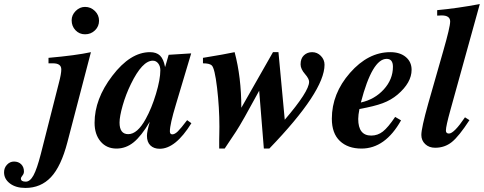

<svg xmlns="http://www.w3.org/2000/svg" viewBox="-209 -719 2384 946"><path d="M210 -550Q182 -550 163 -570Q144 -590 144 -619Q144 -645 164 -665Q184 -685 210 -685Q238 -685 258.5 -665Q279 -645 279 -617Q279 -589 259 -569.5Q239 -550 210 -550ZM239 -462 123 -18Q92 101 42 154Q-8 207 -84 207Q-131 207 -160 185Q-189 163 -189 130Q-189 108 -174.5 92.5Q-160 77 -140 77Q-118 77 -104.5 90.5Q-91 104 -91 126Q-91 137 -98.5 146Q-106 155 -106 161Q-106 176 -82 176Q-61 176 -44 145Q-27 114 -8 40L81 -310Q93 -355 93 -377Q93 -407 52 -407H30V-434Q166 -446 239 -462Z M713 -127 734 -112Q656 14 578 14Q549 14 532 -2.5Q515 -19 515 -50Q515 -71 529 -119Q487 -48 449 -17.5Q411 13 365 13Q316 13 286.5 -22Q257 -57 257 -114Q257 -231 344 -345Q433 -462 530 -462Q562 -462 579.5 -445Q597 -428 604 -390H605L622 -449L733 -456L658 -205Q628 -106 628 -72Q628 -57 640 -57Q652 -57 667 -71.5Q682 -86 713 -127ZM581 -373Q581 -393 570.5 -406.5Q560 -420 544 -420Q492 -420 436 -305Q411 -254 395.5 -199.5Q380 -145 380 -115Q380 -58 423 -58Q468 -58 509 -133Q538 -185 559.5 -256.5Q581 -328 581 -373Z M1163 -462 1194 -129Q1314 -269 1314 -316Q1314 -331 1294 -354Q1272 -379 1272 -402Q1272 -431 1288.5 -446.5Q1305 -462 1329 -462Q1354 -462 1372 -443.5Q1390 -425 1390 -400Q1390 -269 1118 13H1091L1068 -272Q983 -115 954 -71L898 13H871V-33Q871 -37 871.5 -57.5Q872 -78 872 -95Q872 -189 860.5 -286.5Q849 -384 834 -397Q823 -407 791 -407V-434Q901 -452 947 -462Q980 -339 980 -188L1136 -462Z M1738 -143 1767 -126Q1689 13 1572 13Q1505 13 1465.5 -24.5Q1426 -62 1426 -134Q1426 -258 1515.5 -360Q1605 -462 1714 -462Q1762 -462 1790.5 -438Q1819 -414 1819 -375Q1819 -312 1750 -253Q1718 -226 1676.5 -210.5Q1635 -195 1562 -182Q1556 -152 1556 -133Q1556 -51 1620 -51Q1652 -51 1677.5 -71Q1703 -91 1738 -143ZM1727 -390Q1727 -429 1696 -429Q1625 -429 1569 -214Q1637 -229 1682 -278.5Q1727 -328 1727 -390Z M2155 -699 2010 -176Q1988 -97 1988 -76Q1988 -61 2003 -61Q2028 -61 2082 -141L2104 -127Q2052 -47 2017 -19Q1982 9 1935 9Q1905 9 1886 -9Q1867 -27 1867 -54Q1867 -88 1901 -209L1975 -468Q2009 -586 2009 -613Q2009 -643 1967 -643Q1956 -643 1945 -642V-669Q2043 -678 2155 -699Z"/></svg>

Font: STIX
Style: Bold Italic
Weight: 700
Italic angle: -16.33°
Designer: MicroPress Inc., with final additions and corrections provided by Coen Hoffman, Elsevier (retired)
Version: Version 1.1.1